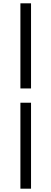

<svg xmlns="http://www.w3.org/2000/svg" viewBox="-20 -858 309 1157"><path d="M103 -838H167V-325H103ZM103 -239H167V279H103Z"/></svg>

Font: KaiGen Gothic CN Regular
Style: Regular
Weight: 400
Designer: Ryoko NISHIZUKA  (kana & ideographs); Paul D. Hunt (Latin, Greek & Cyrillic); Wenlong ZHANG  (bopomofo); Sandoll Communi
Foundry: Adobe Systems Incorporated
Version: Version 1.002.20150501